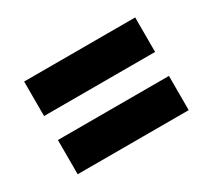

<svg xmlns="http://www.w3.org/2000/svg" viewBox="-78 -626 684 617"><g transform="rotate(-30 264.0 -318.0)"><path d="M58 -362V-490H470V-362ZM58 -146V-273H470V-146Z"/></g></svg>

Font: Bricolage Grotesque
Style: Bold
Weight: 700
Designer: Mathieu Triay
Foundry: Atelier Triay
Version: Version 1.001;gftools[0.9.33.dev8+g029e19f]